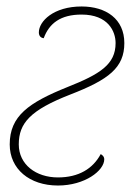

<svg xmlns="http://www.w3.org/2000/svg" viewBox="-20 -563 420 593"><path d="M159 10C242 10 302 -36 302 -71C302 -80 295 -85 291 -87C267 -42 223 -15 159 -15C91 -15 38 -55 38 -117C38 -183 74 -223 197 -271C316 -317 364 -354 364 -430C364 -504 308 -543 232 -543C145 -543 100 -497 100 -463C100 -452 106 -446 115 -445C132 -491 167 -518 232 -518C314 -518 337 -466 337 -430C337 -364 289 -334 188 -294C69 -246 10 -205 10 -117C10 -41 71 10 159 10Z"/></svg>

Font: Noto Serif SemiCondensed Thin
Style: Italic
Weight: 100
Width: 4
Italic angle: -12°
Designer: Monotype Design Team
Foundry: Monotype Imaging Inc.
Version: Version 2.013